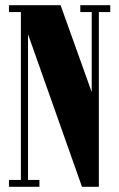

<svg xmlns="http://www.w3.org/2000/svg" viewBox="-20 -720 460 740"><path d="M14.5 0V-26.5H60.5V-673.5H14.5V-700H213.5L333.5 -365V-673.5H289.5V-700H405V-673.5H361V0H296L88 -588V-26.5H132V0Z"/></svg>

Font: Imbue 50pt Black
Style: Regular
Weight: 900
Designer: Tyler Finck
Foundry: Etcetera Type Company
Version: Version 1.102; ttfautohint (v1.8.3)